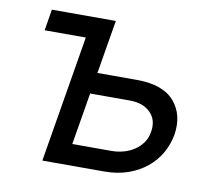

<svg xmlns="http://www.w3.org/2000/svg" viewBox="-66 -621 786 697"><g transform="rotate(10 327.5 -272.5)"><path d="M71 -545.5H306.8L273.8 -348H419Q515.3 -348 557.5 -299.4Q599.8 -250.7 588.1 -176.1Q581.7 -139.6 563.4 -107.4Q545.1 -75.3 516 -51.5Q486.9 -27.7 447.8 -13.8Q408.7 0 360.8 0H132.1L209.9 -467.3H58.2ZM373.6 -78.1Q395.6 -78.1 417.1 -84Q438.6 -89.8 456.5 -101.6Q474.4 -113.3 486.9 -130.9Q499.3 -148.4 502.8 -171.9Q510.3 -215.6 483 -242.9Q456 -269.9 406.2 -269.9H260.7L228.7 -78.1Z"/></g></svg>

Font: Inter P
Style: Italic
Weight: 400
Italic angle: -9.40001°
Designer: Rasmus Andersson
Foundry: rsms
Version: Version 3.018;git-588b23468